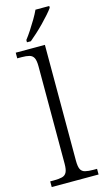

<svg xmlns="http://www.w3.org/2000/svg" viewBox="-144 -1004 572 1049"><g transform="rotate(-15 142.5 -479.5)"><path d="M10 0V-32H31Q60 -32 77.5 -36.5Q95 -41 103 -56.5Q111 -72 111 -105V-655Q111 -689 103 -704Q95 -719 78 -723.5Q61 -728 36 -728H10V-760H175V-105Q175 -72 182.5 -56.5Q190 -41 208 -36.5Q226 -32 254 -32H275V0ZM84 -812Q99 -831 116 -857Q133 -883 149 -910Q165 -937 175 -959H253V-949Q244 -936 226.5 -916Q209 -896 187.5 -874Q166 -852 144.5 -832.5Q123 -813 106 -799H84Z"/></g></svg>

Font: Noto Serif Gujarati Light
Style: Regular
Weight: 300
Version: Version 2.102